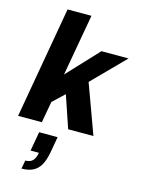

<svg xmlns="http://www.w3.org/2000/svg" viewBox="-149 -807 882 1204"><g transform="rotate(15 292.0 -205.5)"><path d="M8 0 135 -725H290L219 -325L408 -527H584L380 -320L497 0H333L262 -209L187 -138L162 0ZM114 314 124 259Q156 259 172 242Q188 225 194 190H140L162 65H282L264 167Q254 222 235 254Q216 286 186 300Q156 314 114 314Z"/></g></svg>

Font: Archivo SemiCondensed ExtraBold
Style: Italic
Weight: 800
Width: 4
Italic angle: -10°
Designer: Hector Gatti
Foundry: Omnibus-Type
Version: Version 2.001